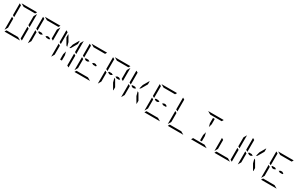

<svg xmlns="http://www.w3.org/2000/svg" viewBox="379 -3408 9035 5817"><g transform="rotate(30 4896.0 -500.0)"><path d="M99 -558V-959Q99 -968 101 -972L161 -938V-928V-892V-866V-735V-548V-531L157 -525ZM659 -475 717 -442V-41Q717 -32 715 -28L655 -62V-70V-82V-108V-134V-265V-450V-469ZM161 -265V-155L99 -47V-500V-505L161 -469V-452ZM253 -938 146 -1000H408H676Q686 -1000 690 -998L655 -938H625H439H377ZM563 -62 670 0H408H140Q130 0 126 -2L161 -62H191H377H439ZM717 -953V-500V-495L655 -531V-550V-735V-845Z M915 -558V-959Q915 -968 917 -972L977 -938V-928V-892V-866V-735V-548V-531L973 -525ZM977 -265V-155L915 -47V-500V-505L977 -469V-452ZM1069 -469 1013 -502 1030 -531H1124L1178 -500L1124 -469ZM1069 -938 962 -1000H1224H1492Q1502 -1000 1506 -998L1471 -938H1441H1255H1193ZM1533 -953V-500V-495L1471 -531V-550V-735V-845ZM1324 -531H1379L1435 -498L1418 -469H1324L1270 -500Z M2071 -295V-108H2009V-295L2040 -410ZM1731 -558V-959Q1731 -968 1733 -972L1793 -938V-928V-892V-866V-735V-548V-531L1789 -525ZM2291 -475 2349 -442V-41Q2349 -32 2347 -28L2287 -62V-70V-82V-108V-134V-265V-450V-469ZM1793 -265V-155L1731 -47V-500V-505L1793 -469V-452ZM1963 -571 1839 -786V-892H1849L1964 -693L2003 -548ZM2349 -953V-500V-495L2287 -531V-550V-735V-845ZM2077 -548 2116 -693 2231 -892H2241V-786L2117 -571Z M2547 -558V-959Q2547 -968 2549 -972L2609 -938V-928V-892V-866V-735V-548V-531L2605 -525ZM2609 -265V-155L2547 -47V-500V-505L2609 -469V-452ZM2701 -469 2645 -502 2662 -531H2756L2810 -500L2756 -469ZM2701 -938 2594 -1000H2856H3124Q3134 -1000 3138 -998L3103 -938H3073H2887H2825ZM3011 -62 3118 0H2856H2588Q2578 0 2574 -2L2609 -62H2639H2825H2887ZM2956 -531H3011L3067 -498L3050 -469H2956L2902 -500Z M3363 -558V-959Q3363 -968 3365 -972L3425 -938V-928V-892V-866V-735V-548V-531L3421 -525ZM3425 -265V-155L3363 -47V-500V-505L3425 -469V-452ZM3517 -469 3461 -502 3478 -531H3572L3626 -500L3572 -469ZM3517 -938 3410 -1000H3672H3940Q3950 -1000 3954 -998L3919 -938H3889H3703H3641ZM3981 -953V-500V-495L3919 -531V-550V-735V-845ZM3772 -531H3827L3883 -498L3866 -469H3772L3718 -500ZM3749 -429 3873 -214V-108H3862L3748 -307L3709 -452Z M4179 -558V-959Q4179 -968 4181 -972L4241 -938V-928V-892V-866V-735V-548V-531L4237 -525ZM4241 -265V-155L4179 -47V-500V-505L4241 -469V-452ZM4333 -469 4277 -502 4294 -531H4388L4442 -500L4388 -469ZM4565 -429 4689 -214V-108H4678L4564 -307L4525 -452ZM4525 -548 4564 -693 4679 -892H4689V-786L4565 -571Z M4995 -558V-959Q4995 -968 4997 -972L5057 -938V-928V-892V-866V-735V-548V-531L5053 -525ZM5057 -265V-155L4995 -47V-500V-505L5057 -469V-452ZM5149 -469 5093 -502 5110 -531H5204L5258 -500L5204 -469ZM5149 -938 5042 -1000H5304H5572Q5582 -1000 5586 -998L5551 -938H5521H5335H5273ZM5459 -62 5566 0H5304H5036Q5026 0 5022 -2L5057 -62H5087H5273H5335ZM5404 -531H5459L5515 -498L5498 -469H5404L5350 -500Z M5811 -558V-959Q5811 -968 5813 -972L5873 -938V-928V-892V-866V-735V-548V-531L5869 -525ZM5873 -265V-155L5811 -47V-500V-505L5873 -469V-452ZM6275 -62 6382 0H6120H5852Q5842 0 5838 -2L5873 -62H5903H6089H6151Z M6967 -295V-108H6905V-295L6936 -410ZM6781 -938 6674 -1000H6936H7204Q7214 -1000 7218 -998L7183 -938H7153H6967H6905ZM7091 -62 7198 0H6936H6668Q6658 0 6654 -2L6689 -62H6719H6905H6967ZM6905 -705V-892H6967V-705L6936 -590Z M8003 -475 8061 -442V-41Q8061 -32 8059 -28L7999 -62V-70V-82V-108V-134V-265V-450V-469ZM7505 -265V-155L7443 -47V-500V-505L7505 -469V-452ZM7907 -62 8014 0H7752H7484Q7474 0 7470 -2L7505 -62H7535H7721H7783ZM8061 -953V-500V-495L7999 -531V-550V-735V-845Z M8259 -558V-959Q8259 -968 8261 -972L8321 -938V-928V-892V-866V-735V-548V-531L8317 -525ZM8321 -265V-155L8259 -47V-500V-505L8321 -469V-452ZM8413 -469 8357 -502 8374 -531H8468L8522 -500L8468 -469ZM8645 -429 8769 -214V-108H8758L8644 -307L8605 -452ZM8605 -548 8644 -693 8759 -892H8769V-786L8645 -571Z M9075 -558V-959Q9075 -968 9077 -972L9137 -938V-928V-892V-866V-735V-548V-531L9133 -525ZM9137 -265V-155L9075 -47V-500V-505L9137 -469V-452ZM9229 -469 9173 -502 9190 -531H9284L9338 -500L9284 -469ZM9229 -938 9122 -1000H9384H9652Q9662 -1000 9666 -998L9631 -938H9601H9415H9353ZM9539 -62 9646 0H9384H9116Q9106 0 9102 -2L9137 -62H9167H9353H9415ZM9484 -531H9539L9595 -498L9578 -469H9484L9430 -500Z"/></g></svg>

Font: DSEG14 Modern Mini
Style: Light
Weight: 300
Designer: Keshikan(Twitter:@keshinomi_88pro)
Version: Version 0.46